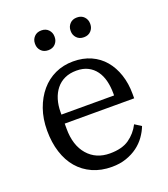

<svg xmlns="http://www.w3.org/2000/svg" viewBox="-135 -815 805 922"><g transform="rotate(-20 268.0 -354.0)"><path d="M279 12Q224 12 180.5 -7.5Q137 -27 107 -62Q77 -97 61 -147Q45 -197 45 -258Q45 -318 62.5 -367.5Q80 -417 110.5 -453Q141 -489 183 -508.5Q225 -528 275 -528Q326 -528 366 -510Q406 -492 433.5 -459.5Q461 -427 476 -382Q491 -337 491 -284V-261H136V-235Q136 -150 178.5 -101Q221 -52 292 -52Q354 -52 390.5 -77.5Q427 -103 448 -144L481 -123Q471 -97 453.5 -72.5Q436 -48 411 -29.5Q386 -11 353 0.5Q320 12 279 12ZM136 -307H405V-317Q405 -352 397.5 -382Q390 -412 374 -434Q358 -456 333.5 -468.5Q309 -481 275 -481Q241 -481 215 -469Q189 -457 171.5 -435Q154 -413 145 -383.5Q136 -354 136 -319ZM183 -619Q160 -619 146.5 -633.5Q133 -648 133 -668V-671Q133 -691 146.5 -705.5Q160 -720 183 -720Q206 -720 219.5 -705.5Q233 -691 233 -671V-668Q233 -648 219.5 -633.5Q206 -619 183 -619ZM365 -619Q342 -619 328.5 -633.5Q315 -648 315 -668V-671Q315 -691 328.5 -705.5Q342 -720 365 -720Q388 -720 401.5 -705.5Q415 -691 415 -671V-668Q415 -648 401.5 -633.5Q388 -619 365 -619Z"/></g></svg>

Font: IBM Plex Serif
Style: Regular
Weight: 400
Designer: Mike Abbink, Paul van der Laan, Pieter van Rosmalen
Foundry: Bold Monday
Version: Version 2.6